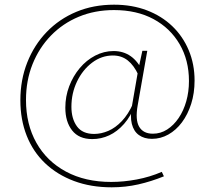

<svg xmlns="http://www.w3.org/2000/svg" viewBox="-20 -623 918 820"><path d="M374 -29Q317 -29 288 -66Q259 -103 259 -163Q259 -211 275.5 -254.5Q292 -298 320.5 -332Q349 -366 386.5 -385.5Q424 -405 465 -405Q549 -405 590 -317L571 -303Q552 -344 525.5 -365Q499 -386 462 -386Q414 -386 373.5 -355.5Q333 -325 309 -275Q285 -225 285 -167Q285 -116 308.5 -83.5Q332 -51 382 -51Q412 -51 442.5 -64Q473 -77 500.5 -106Q528 -135 548 -180L558 -177Q539 -127 510 -94Q481 -61 446.5 -45Q412 -29 374 -29ZM467 -603Q544 -603 607 -579Q670 -555 715.5 -511.5Q761 -468 786 -408.5Q811 -349 811 -279Q811 -225 796.5 -179.5Q782 -134 757 -100.5Q732 -67 699 -48.5Q666 -30 629 -30Q596 -30 573.5 -46Q551 -62 543 -94Q535 -126 544 -173L570 -323L588 -406H609L568 -173Q557 -111 574.5 -81.5Q592 -52 633 -52Q666 -52 694 -70Q722 -88 743 -119Q764 -150 775.5 -190.5Q787 -231 787 -277Q787 -366 747 -434.5Q707 -503 635.5 -541.5Q564 -580 467 -580Q385 -580 316.5 -551.5Q248 -523 197.5 -471Q147 -419 119 -349Q91 -279 91 -196Q91 -92 135.5 -13Q180 66 262 110Q344 154 455 154Q508 154 564 143.5Q620 133 671 111L680 130Q626 152 571 164.5Q516 177 457 177Q368 177 296 150Q224 123 172.5 74Q121 25 94 -43.5Q67 -112 67 -195Q67 -282 96.5 -356.5Q126 -431 179.5 -486.5Q233 -542 306 -572.5Q379 -603 467 -603Z"/></svg>

Font: Ysabeau Office Thin
Style: Regular
Weight: 250
Designer: Christian Thalmann (Catharsis Fonts)
Version: Version 2.001;gftools[0.9.30]; featfreeze: tnum,lnum,ss02